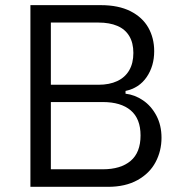

<svg xmlns="http://www.w3.org/2000/svg" viewBox="-20 -723 694 743"><path d="M168.9 -67.9H377.9Q446.8 -67.9 485.4 -100.3Q523.9 -132.8 523.9 -198.7Q523.9 -263.7 485.8 -295.9Q447.8 -328.1 377.9 -328.1H168.9V-395H361.3Q403.3 -395 433.6 -409.2Q463.9 -423.3 480 -450.9Q496.1 -478.5 496.1 -518.1Q496.1 -557.1 480.2 -583.5Q464.4 -609.9 434.1 -622.8Q403.8 -635.7 361.3 -635.7H168.9V-703.1H370.1Q438.5 -703.1 484.9 -679.7Q531.2 -656.2 554 -616Q576.7 -575.7 576.7 -524.9Q576.7 -467.3 547.6 -424.8Q518.6 -382.3 465.8 -371.1V-360.4Q501.5 -356.4 533.4 -334.7Q565.4 -313 585.2 -275.6Q605 -238.3 605 -189.9Q605 -138.7 582 -95.5Q559.1 -52.2 512.2 -26.1Q465.3 0 397.5 0H168ZM176.8 -703.1V0H97.7V-703.1Z"/></svg>

Font: Wand UI Pro
Style: Regular
Weight: 400
Designer: Andreas Faust
Version: Version 1.003;FEAKit 1.0